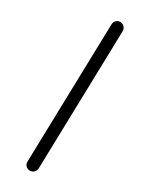

<svg xmlns="http://www.w3.org/2000/svg" viewBox="-192 -729 615 793"><g transform="rotate(30 116.0 -332.5)"><path d="M109.4 26.9Q98.1 26.9 90.3 18.8Q82.5 10.7 83 -0.5L100.1 -665Q100.1 -676.3 108.2 -684.1Q116.2 -691.9 127.4 -691.9Q138.7 -691.4 146.5 -683.3Q154.3 -675.3 154.3 -664.1L137.2 0.5Q136.7 11.7 128.7 19.5Q120.6 27.3 109.4 26.9Z"/></g></svg>

Font: Mikhak Light
Style: Regular
Weight: 300
Designer: Amin Abedi
Version: Version 3.3